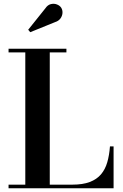

<svg xmlns="http://www.w3.org/2000/svg" viewBox="-20 -1012 660 1032"><path d="M26 0V-19.5H116V-730.5H26V-750H337V-730.5H247.5V-19.5H368.5Q425 -19.5 462.5 -33.8Q500 -48 522.8 -74.8Q545.5 -101.5 556.5 -139.5Q567.5 -177.5 571 -225H590.5V0ZM142.5 -839 131.5 -852 224 -967.5Q236.5 -986 253.8 -990Q271 -994 286.2 -988Q301.5 -982 309 -970.5Q317 -957.5 315.8 -941.5Q314.5 -925.5 304.5 -912.2Q294.5 -899 277 -893.5Z"/></svg>

Font: Bodoni Moda 11pt SemiBold
Style: Regular
Weight: 600
Designer: Owen Earl
Foundry: indestructible type
Version: Version 2.004